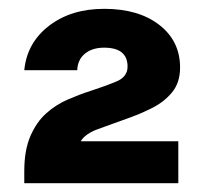

<svg xmlns="http://www.w3.org/2000/svg" viewBox="-20 -779 463 435"><path d="M163 -459H384V-364H35V-391Q35 -439 49 -471Q63 -503 85 -522.5Q107 -542 133.5 -553.5Q160 -565 185 -573Q219 -584 244 -594.5Q269 -605 269 -628Q269 -671 216 -671Q189 -671 172.5 -657.5Q156 -644 155 -620H35Q41 -682 91 -720.5Q141 -759 216 -759Q294 -759 341 -722.5Q388 -686 388 -626Q388 -592 370 -570Q352 -548 324 -534Q296 -520 267 -510Q231 -497 202 -486.5Q173 -476 163 -459Z"/></svg>

Font: Overused Grotesk
Style: Bold
Weight: 700
Version: Version 0.003